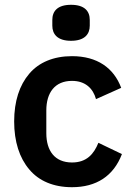

<svg xmlns="http://www.w3.org/2000/svg" viewBox="-20 -768 553 800"><path d="M280 12C203 12 142 -14 102 -62C61 -110 39 -178 39 -262C39 -346 61 -413 102 -461C142 -508 203 -534 280 -534C385 -534 454 -485 485 -402L380 -355C368 -399 336 -431 280 -431C208 -431 173 -381 173 -308V-213C173 -140 208 -91 280 -91C341 -91 371 -126 390 -173L488 -126C453 -34 381 12 280 12ZM276 -598C219 -598 198 -626 198 -661V-685C198 -721 219 -748 276 -748C333 -748 354 -721 354 -685V-661C354 -626 333 -598 276 -598Z"/></svg>

Font: Plexus Sans SemiBold
Style: Regular
Weight: 600
Version: Version 2.001;PS 002.001;hotconv 1.0.70;makeotf.lib2.5.58329